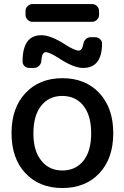

<svg xmlns="http://www.w3.org/2000/svg" viewBox="-20 -943 613 951"><path d="M184.6 -147.5Q222.7 -98.6 288.6 -98.6Q354.5 -98.6 393.1 -146.5Q431.6 -194.3 431.6 -282.7Q431.6 -371.1 393.1 -419.4Q354.5 -467.8 288.6 -467.8Q222.7 -467.8 184.1 -419.4Q145.5 -371.1 145.5 -282.7Q145.5 -194.3 184.6 -147.5ZM105.5 -481.4Q174.8 -555.7 289.1 -555.7Q403.3 -555.7 472.2 -481.9Q541 -408.2 541 -283.2Q541 -158.2 472.2 -85Q403.3 -11.7 289.1 -11.7Q174.8 -11.7 106 -85Q37.1 -158.2 37.1 -283.2Q37.1 -408.2 105.5 -481.4ZM302.7 -722.7Q349.6 -692.4 370.1 -692.4Q386.7 -692.4 392.6 -724.6Q394.5 -739.3 404.8 -749Q415 -758.8 429.7 -758.8H451.2Q465.8 -758.8 476.6 -748Q485.4 -739.3 485.4 -727.5Q485.4 -607.4 392.6 -606.4Q345.7 -606.4 275.4 -652.3Q225.6 -684.6 207 -684.6Q195.3 -684.6 189.5 -669.9Q186.5 -661.1 184.6 -640.6Q183.6 -627 173.3 -616.7Q163.1 -606.4 148.4 -606.4H125Q111.3 -606.4 100.6 -616.2Q91.8 -626 91.8 -638.7Q91.8 -768.6 184.6 -768.6Q231.4 -768.6 302.7 -722.7ZM140.6 -835Q127 -835 116.7 -845.2Q106.4 -855.5 106.4 -869.1V-888.7Q106.4 -902.3 116.7 -912.6Q127 -922.9 140.6 -922.9H435.5Q450.2 -922.9 460.4 -912.6Q470.7 -902.3 470.7 -888.7V-869.1Q470.7 -855.5 460.4 -845.2Q450.2 -835 435.5 -835Z"/></svg>

Font: Gen Jyuu GothicL Medium
Style: Regular
Weight: 500
Designer: [Source Han Sans]
Ryoko NISHIZUKA  (kana & ideographs); Paul D. Hunt (Latin, Greek & Cyrillic); Wenlong ZHANG  (bopomofo
Version: Version 1.002.20150607